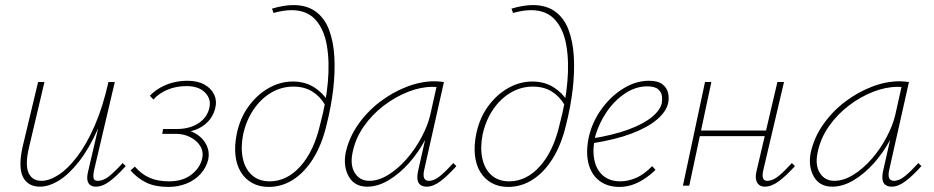

<svg xmlns="http://www.w3.org/2000/svg" viewBox="-20 -731 3676 756"><path d="M137 4Q114 4 97 -5.5Q80 -15 70.5 -34Q61 -53 60.5 -82.5Q60 -112 69 -153L130 -408H155L95 -154Q78 -84 92 -51.5Q106 -19 143 -19Q174 -19 210.5 -42.5Q247 -66 284 -114.5Q321 -163 353 -236.5Q385 -310 407 -408H425Q400 -301 365.5 -223.5Q331 -146 291.5 -95.5Q252 -45 212.5 -20.5Q173 4 137 4ZM357 4Q343 4 334.5 -3Q326 -10 324 -23Q322 -36 327 -56L409 -408H432L350 -59Q346 -37 349 -28Q352 -19 365 -19Q388 -19 411.5 -38.5Q435 -58 463 -89L475 -77Q442 -40 413 -18Q384 4 357 4Z M643 5Q592 5 557 -11.5Q522 -28 494 -60L511 -75Q537 -45 569 -31Q601 -17 646 -17Q699 -17 733 -43Q767 -69 776 -106Q782 -133 769 -155Q756 -177 730 -190.5Q704 -204 672 -204H619L622 -223H675Q726 -223 760.5 -245Q795 -267 804 -305Q813 -340 788 -366Q763 -392 714 -392Q674 -392 640 -378Q606 -364 584 -339L570 -354Q587 -372 610.5 -385.5Q634 -399 661.5 -406Q689 -413 718 -413Q758 -413 785 -398Q812 -383 823.5 -358Q835 -333 827 -303Q819 -273 799 -252Q779 -231 750 -220Q721 -209 686 -209L688 -220Q725 -221 753 -203.5Q781 -186 793.5 -159Q806 -132 800 -103Q792 -71 770 -46.5Q748 -22 715 -8.5Q682 5 643 5Z M1038 5Q1001 5 973 -10.5Q945 -26 928 -54Q911 -82 907 -120Q903 -158 912 -203Q925 -266 958.5 -312Q992 -358 1037.5 -384Q1083 -410 1133 -410Q1180 -410 1215 -388.5Q1250 -367 1272 -332L1260 -318Q1240 -352 1209 -371Q1178 -390 1135 -390Q1088 -390 1047.5 -366Q1007 -342 978 -299Q949 -256 937 -200Q927 -147 936.5 -105.5Q946 -64 973 -40.5Q1000 -17 1042 -17Q1110 -17 1163.5 -77Q1217 -137 1241 -243Q1264 -328 1271 -408Q1278 -488 1267 -552Q1256 -616 1222 -653.5Q1188 -691 1128 -691Q1111 -691 1093 -688Q1075 -685 1057 -680L1051 -697Q1074 -704 1095.5 -707.5Q1117 -711 1135 -711Q1188 -711 1223 -685.5Q1258 -660 1275.5 -614Q1293 -568 1296.5 -508Q1300 -448 1292 -379.5Q1284 -311 1266 -240Q1248 -163 1214 -108Q1180 -53 1135 -24Q1090 5 1038 5Z M1426 4Q1376 4 1353.5 -35.5Q1331 -75 1341 -129Q1354 -189 1390 -240.5Q1426 -292 1476 -330Q1526 -368 1582 -389.5Q1638 -411 1691 -411Q1702 -411 1711 -410Q1720 -409 1728 -408L1650 -61Q1641 -19 1669 -19Q1690 -19 1713.5 -38.5Q1737 -58 1765 -89L1777 -77Q1744 -40 1715 -18Q1686 4 1660 4Q1645 4 1635.5 -3Q1626 -10 1624 -23.5Q1622 -37 1626 -57L1668 -243L1691 -277Q1680 -229 1653.5 -179.5Q1627 -130 1590 -88.5Q1553 -47 1510.5 -21.5Q1468 4 1426 4ZM1434 -19Q1471 -19 1509.5 -43Q1548 -67 1581.5 -105.5Q1615 -144 1639.5 -190Q1664 -236 1674 -278L1701 -399L1714 -386Q1709 -388 1700 -388.5Q1691 -389 1683 -389Q1637 -389 1587 -369.5Q1537 -350 1491 -315Q1445 -280 1412 -232.5Q1379 -185 1368 -129Q1358 -80 1377.5 -49.5Q1397 -19 1434 -19Z M1981 5Q1944 5 1916 -10.5Q1888 -26 1871 -54Q1854 -82 1850 -120Q1846 -158 1855 -203Q1868 -266 1901.5 -312Q1935 -358 1980.5 -384Q2026 -410 2076 -410Q2123 -410 2158 -388.5Q2193 -367 2215 -332L2203 -318Q2183 -352 2152 -371Q2121 -390 2078 -390Q2031 -390 1990.5 -366Q1950 -342 1921 -299Q1892 -256 1880 -200Q1870 -147 1879.5 -105.5Q1889 -64 1916 -40.5Q1943 -17 1985 -17Q2053 -17 2106.5 -77Q2160 -137 2184 -243Q2207 -328 2214 -408Q2221 -488 2210 -552Q2199 -616 2165 -653.5Q2131 -691 2071 -691Q2054 -691 2036 -688Q2018 -685 2000 -680L1994 -697Q2017 -704 2038.5 -707.5Q2060 -711 2078 -711Q2131 -711 2166 -685.5Q2201 -660 2218.5 -614Q2236 -568 2239.5 -508Q2243 -448 2235 -379.5Q2227 -311 2209 -240Q2191 -163 2157 -108Q2123 -53 2078 -24Q2033 5 1981 5Z M2419 5Q2371 5 2339 -20Q2307 -45 2296.5 -90Q2286 -135 2299 -194Q2313 -253 2349.5 -303Q2386 -353 2435 -383Q2484 -413 2535 -413Q2571 -413 2588.5 -399Q2606 -385 2610.5 -365.5Q2615 -346 2611 -326Q2604 -292 2567 -260.5Q2530 -229 2466.5 -205Q2403 -181 2313 -167V-186Q2394 -199 2453 -220.5Q2512 -242 2546 -269.5Q2580 -297 2586 -326Q2588 -337 2586.5 -352Q2585 -367 2572 -379Q2559 -391 2528 -391Q2483 -391 2441 -363Q2399 -335 2368.5 -290Q2338 -245 2324 -195Q2312 -143 2320 -102.5Q2328 -62 2354.5 -39.5Q2381 -17 2423 -17Q2453 -17 2484.5 -30.5Q2516 -44 2548 -77L2561 -62Q2538 -40 2514.5 -25Q2491 -10 2467.5 -2.5Q2444 5 2419 5Z M2991 4Q2978 4 2969 -3Q2960 -10 2957 -23.5Q2954 -37 2959 -58L3041 -408H3067L2985 -59Q2981 -40 2984.5 -29.5Q2988 -19 3001 -19Q3023 -19 3046.5 -38.5Q3070 -58 3098 -89L3110 -77Q3077 -40 3047.5 -18Q3018 4 2991 4ZM2669 0 2756 -408H2781L2694 0ZM2721 -195 2726 -217H3014L3009 -195Z M3257 4Q3207 4 3184.5 -35.5Q3162 -75 3172 -129Q3185 -189 3221 -240.5Q3257 -292 3307 -330Q3357 -368 3413 -389.5Q3469 -411 3522 -411Q3533 -411 3542 -410Q3551 -409 3559 -408L3481 -61Q3472 -19 3500 -19Q3521 -19 3544.5 -38.5Q3568 -58 3596 -89L3608 -77Q3575 -40 3546 -18Q3517 4 3491 4Q3476 4 3466.5 -3Q3457 -10 3455 -23.5Q3453 -37 3457 -57L3499 -243L3522 -277Q3511 -229 3484.5 -179.5Q3458 -130 3421 -88.5Q3384 -47 3341.5 -21.5Q3299 4 3257 4ZM3265 -19Q3302 -19 3340.5 -43Q3379 -67 3412.5 -105.5Q3446 -144 3470.5 -190Q3495 -236 3505 -278L3532 -399L3545 -386Q3540 -388 3531 -388.5Q3522 -389 3514 -389Q3468 -389 3418 -369.5Q3368 -350 3322 -315Q3276 -280 3243 -232.5Q3210 -185 3199 -129Q3189 -80 3208.5 -49.5Q3228 -19 3265 -19Z"/></svg>

Font: Ysabeau Infant Thin
Style: Italic
Weight: 250
Italic angle: -12°
Designer: Christian Thalmann (Catharsis Fonts)
Version: Version 2.001;gftools[0.9.30]; featfreeze: ss01,ss02,lnum